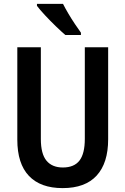

<svg xmlns="http://www.w3.org/2000/svg" viewBox="-20 -957 645 987"><path d="M536 -241Q536 -119 477 -54.5Q418 10 302 10Q188 10 128.5 -53Q69 -116 69 -239V-714H190V-242Q190 -166 219 -131Q248 -96 303 -96Q361 -96 388.5 -131.5Q416 -167 416 -243V-714H536ZM304 -937Q315 -915 331.5 -887Q348 -859 365.5 -833Q383 -807 396 -789V-777H316Q296 -794 267 -822Q238 -850 211 -879Q184 -908 170 -927V-937Z"/></svg>

Font: Noto Sans Thai Looped Condensed SemiBold
Style: Regular
Weight: 600
Width: 3
Designer: Sasikarn Vongin, Ben Mitchell
Foundry: The Fontpad Ltd
Version: Version 1.001; ttfautohint (v1.8.4.7-5d5b)